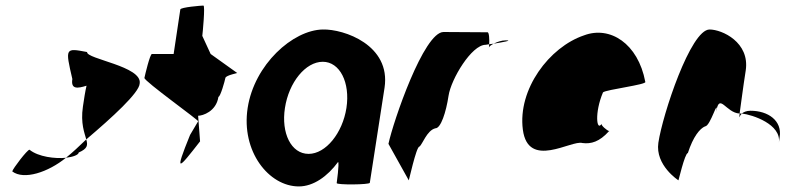

<svg xmlns="http://www.w3.org/2000/svg" viewBox="-20 -662 2864 690"><path d="M24 -46C66 -14 153 -43 217 -95C179 -91 118 -98 86 -124C78 -124 26 -56 24 -46ZM240 -378C234 -340 259 -344 291 -354C286 -333 282 -306 278 -279C269 -218 284 -184 290 -161C382 -239 481 -329 482 -362C492 -424 289 -450 293 -475C214 -490 214 -490 240 -378ZM217 -95C242 -98 262 -105 263 -114C295 -128 296 -140 290 -161C265 -137 241 -114 217 -95Z M499 -382C497 -371 700 -226 692 -226L663 -177C605 -34 621 -54 699 -154L692 -246C708 -246 757 -261 765 -314C772 -314 788 -371 790 -382C792 -392 839 -400 832 -400L737 -468L707 -533C708 -540 718 -642 711 -642C704 -642 629 -636 628 -628L604 -468H526C519 -468 501 -392 499 -382Z M870 -274C846 -118 946 8 1054 8C1106 8 1157 -28 1195 -80C1200 -76 1190 -4 1190 -4C1189 3 1308 2 1309 -5L1362 -347C1385 -500 1216 -558 1140 -556C1032 -554 894 -430 870 -274ZM1004 -274C1018 -366 1078 -440 1140 -440C1201 -440 1239 -366 1225 -274C1211 -184 1151 -109 1089 -109C1026 -109 990 -184 1004 -274Z M1376 -145 1449 -14C1448 -6 1476 -135 1487 -135C1498 -142 1514 -194 1545 -201C1564 -201 1583 -258 1592 -318C1601 -378 1675 -501 1725 -501C1725 -501 1730 -502 1738 -503C1739 -520 1738 -546 1732 -546C1732 -546 1627 -547 1574 -547C1503 -547 1393 -225 1376 -145ZM1738 -503C1738 -498 1737 -494 1737 -491C1737 -494 1744 -500 1754 -505C1748 -504 1743 -504 1738 -503ZM1754 -505C1785 -510 1825 -517 1798 -517C1782 -517 1766 -511 1754 -505Z M1859 -196C1878 -52 2034 -160 2073 -148C2104 -144 2134 -152 2169 -191C2161 -193 2139 -212 2142 -217C2124 -188 2116 -257 2147 -330C2157 -340 2307 -358 2299 -368C2273 -506 2172 -570 2079 -535C1954 -493 1840 -341 1859 -196ZM2142 -217V-218ZM2170 -192 2169 -191C2171 -191 2171 -191 2170 -190Z M2346 -149C2334 -68 2418 -14 2418 -14C2417 -6 2441 -112 2452 -112C2471 -171 2495 -200 2514 -208C2533 -208 2562 -314 2554 -261C2565 -331 2589 -256 2638 -254C2642 -281 2650 -346 2660 -409C2675 -510 2575 -556 2530 -556C2462 -556 2361 -250 2346 -149ZM2638 -254C2638 -246 2636 -242 2637 -241C2636 -237 2638 -246 2646 -254ZM2646 -254C2684 -250 2789 -215 2779 -149L2782 -170C2791 -228 2741 -264 2677 -264C2662 -264 2652 -259 2646 -254Z"/></svg>

Font: Ampere
Style: SuCndIta
Weight: 400
Version: Version 1